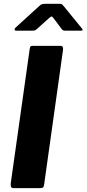

<svg xmlns="http://www.w3.org/2000/svg" viewBox="-20 -981 451 1001"><path d="M296.1 -742Q311.4 -742 308.4 -719.6L210.2 -19.6Q208.5 -6.1 203.4 -3.1Q198.4 0 184 0H53.4Q40 0 37.5 -7.1Q35 -14.3 36 -25.3L135.1 -727.3Q136.8 -736.9 139.7 -739.4Q142.7 -742 149.8 -742ZM299 -833.1 259.8 -885.3Q252.8 -894.9 248.8 -895Q244.8 -895 234.4 -885.5L173.2 -830.4Q166.5 -824.2 161.9 -822.7Q157.2 -821.1 148.7 -821.1H64.6Q56.8 -821.1 56.2 -826.7Q55.5 -832.4 61.2 -837.1L186.2 -951Q193.3 -957.8 200.3 -959.5Q207.3 -961.1 219.3 -961.1H292.2Q301.7 -961.1 306.2 -955.8Q310.6 -950.6 314.3 -946.4L406.3 -833.6Q412.7 -825.4 410.6 -823.2Q408.4 -821.1 398.9 -821.1H318.7Q311.1 -821.1 307 -824.2Q303 -827.2 299 -833.1Z"/></svg>

Font: Libre Franklin Thin
Style: Italic
Weight: 100
Italic angle: -8°
Designer: Pablo Impallari, Rodrigo Fuenzalida, Nhung Nguyen
Foundry: Impallari Type
Version: Version 3.000